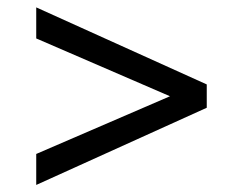

<svg xmlns="http://www.w3.org/2000/svg" viewBox="-20 -514 672 531"><path d="M80.2 -2.5V-88.2L450.1 -247.8L80.2 -407.7V-493.6L551.8 -280.5V-216Z"/></svg>

Font: Atkinson Hyperlegible Mono ExtraLight
Style: Regular
Weight: 200
Monospace: yes
Designer: Elliott Scott, Megan Eiswerth, Linus Boman, Theodore Petrosky, Letters from Sweden
Foundry: Applied Design Works, Letters from Sweden
Version: Version 2.001